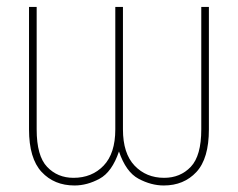

<svg xmlns="http://www.w3.org/2000/svg" viewBox="-20 -536 700 565"><path d="M199.2 9.8Q139.6 9.8 102.5 -30Q65.4 -69.8 65.4 -155.3V-515.6H87.9V-155.3Q87.9 -77.1 118.7 -44.9Q149.4 -12.7 196.3 -12.7Q250.5 -12.7 284.9 -48.6Q319.3 -84.5 319.3 -155.3V-515.6H341.8V-155.3Q341.8 -84.5 376 -48.6Q410.2 -12.7 462.9 -12.7Q510.7 -12.7 541.5 -45.2Q572.3 -77.6 572.3 -155.3V-515.6H594.7V-155.3Q594.7 -69.3 557.9 -29.8Q521 9.8 461.9 9.8Q424.8 9.8 387.7 -10Q350.6 -29.8 330.1 -90.3Q309.6 -29.8 272.9 -10Q236.3 9.8 199.2 9.8Z"/></svg>

Font: Inter Display Thin
Style: Regular
Weight: 100
Designer: Rasmus Andersson
Foundry: rsms
Version: Version 4.000;git-a52131595